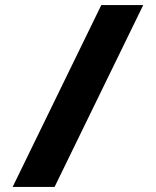

<svg xmlns="http://www.w3.org/2000/svg" viewBox="-20 -740 617 760"><path d="M381 -720H547L196 0H30Z"/></svg>

Font: Kufam ExtraBold
Style: Regular
Weight: 800
Designer: Wael Morcos, Artur Schmal
Foundry: Original Type
Version: Version 1.300; ttfautohint (v1.8.3)